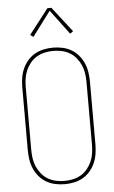

<svg xmlns="http://www.w3.org/2000/svg" viewBox="-63 -1003 626 1052"><g transform="rotate(-5 250.0 -476.5)"><path d="M250 8Q224 8 198 2.5Q172 -3 149.5 -16Q127 -29 110 -49Q93 -69 82.5 -93Q72 -117 68 -143Q64 -169 64 -195V-540Q64 -566 68 -592Q72 -618 82.5 -642Q93 -666 110 -686Q127 -706 149.5 -719Q172 -732 198 -737.5Q224 -743 250 -743Q276 -743 302 -737.5Q328 -732 350.5 -719Q373 -706 390 -686Q407 -666 417.5 -642Q428 -618 432 -592Q436 -566 436 -540V-195Q436 -169 432 -143Q428 -117 417.5 -93Q407 -69 390 -49Q373 -29 350.5 -16Q328 -3 302 2.5Q276 8 250 8ZM250 -10Q274 -10 297 -15Q320 -20 340.5 -32Q361 -44 376 -62.5Q391 -81 400.5 -102.5Q410 -124 413.5 -147.5Q417 -171 417 -195V-540Q417 -564 413.5 -587.5Q410 -611 400.5 -632.5Q391 -654 376 -672.5Q361 -691 340.5 -703Q320 -715 297 -720Q274 -725 250 -725Q226 -725 203 -720Q180 -715 159.5 -703Q139 -691 124 -672.5Q109 -654 99.5 -632.5Q90 -611 86.5 -587.5Q83 -564 83 -540V-195Q83 -171 86.5 -147.5Q90 -124 99.5 -102.5Q109 -81 124 -62.5Q139 -44 159.5 -32Q180 -20 203 -15Q226 -10 250 -10ZM149 -811 132 -823 239 -961H261L368 -823L351 -811L250 -946Z"/></g></svg>

Font: Iosevka SS04 Thin
Style: Regular
Weight: 100
Monospace: yes
Designer: Belleve Invis
Foundry: Belleve Invis
Version: Version 19.0.0; ttfautohint (v1.8.4)